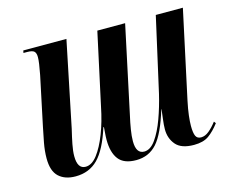

<svg xmlns="http://www.w3.org/2000/svg" viewBox="-82 -650 927 774"><g transform="rotate(-15 381.5 -263.0)"><path d="M639 10Q586 10 563.5 -16.5Q541 -43 541 -81Q541 -99 544.5 -125.5Q548 -152 549 -163H548Q519 -67 485 -29Q451 9 398 9Q347 9 325 -19.5Q303 -48 303 -101Q303 -115 304.5 -132Q306 -149 306 -153L304 -154Q276 -66 239 -28.5Q202 9 145 9Q101 9 75.5 -14.5Q50 -38 50 -91Q50 -122 56.5 -156.5Q63 -191 69 -219L112 -423Q117 -449 119.5 -466.5Q122 -484 122 -495Q122 -512 114.5 -519Q107 -526 85 -526H70L72 -536H252L179 -181Q171 -148 165.5 -120Q160 -92 160 -71Q160 -18 194 -18Q220 -18 243 -48Q266 -78 285 -127Q304 -176 316 -236L381 -536H497L419 -170Q413 -144 408.5 -116.5Q404 -89 404 -68Q404 -16 438 -16Q464 -16 486 -47Q508 -78 525.5 -126Q543 -174 555 -225L625 -536H738L659 -169Q652 -136 649 -110.5Q646 -85 646 -67Q646 -38 652 -25Q658 -12 674 -12Q691 -12 707.5 -25.5Q724 -39 740 -60L746 -52Q724 -23 701 -6.5Q678 10 639 10Z"/></g></svg>

Font: Noto Serif Display ExtraCondensed SemiBold
Style: Italic
Weight: 600
Width: 2
Italic angle: -12°
Designer: Monotype Design Team
Foundry: Monotype Imaging Inc.
Version: Version 2.009